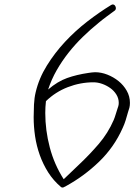

<svg xmlns="http://www.w3.org/2000/svg" viewBox="-20 -804 599 855"><path d="M558.6 -345.7Q558.6 -334 556.2 -324.2Q553.7 -314.5 549.8 -303.7Q544.9 -286.1 539.6 -268.6Q534.2 -251 526.4 -234.4Q488.3 -148.4 420.9 -83.5Q353.5 -18.6 272.5 25.4Q270.5 27.3 268.6 27.3Q262.7 31.2 258.8 31.2Q253.9 31.2 251 28.3Q217.8 0 194.8 -36.1Q171.9 -72.3 157.2 -113.3Q142.6 -154.3 136.2 -197.3Q129.9 -240.2 129.9 -282.2Q129.9 -307.6 131.3 -337.9Q132.8 -368.2 138.7 -392.6Q153.3 -455.1 188.5 -511.7Q223.6 -568.4 269.5 -617.7Q315.4 -667 369.1 -708.5Q422.9 -750 475.6 -782.2Q479.5 -784.2 481.4 -784.2Q488.3 -784.2 492.2 -778.8Q496.1 -773.4 496.1 -767.6Q496.1 -761.7 492.2 -757.8Q473.6 -744.1 455.1 -730.5Q436.5 -716.8 418.9 -702.1Q382.8 -672.9 348.6 -639.6Q314.5 -606.4 285.2 -569.3Q255.9 -532.2 232.4 -491.2Q209 -450.2 194.3 -405.3Q236.3 -441.4 278.8 -456.5Q321.3 -471.7 375 -479.5Q382.8 -480.5 389.2 -481.4Q395.5 -482.4 403.3 -482.4Q430.7 -482.4 458 -471.7Q485.4 -460.9 507.8 -442.9Q530.3 -424.8 544.4 -399.9Q558.6 -375 558.6 -345.7ZM508.8 -345.7Q508.8 -366.2 498 -383.3Q487.3 -400.4 470.7 -412.1Q454.1 -423.8 434.6 -430.7Q415 -437.5 396.5 -437.5Q337.9 -437.5 282.2 -416Q226.6 -394.5 184.6 -353.5Q181.6 -327.1 181.6 -300.8Q181.6 -223.6 201.7 -147.5Q221.7 -71.3 263.7 -5.9L331.1 -70.3Q377.9 -114.3 419.4 -162.6Q460.9 -210.9 486.3 -269.5Q491.2 -281.2 494.6 -293Q498 -304.7 502 -316.4Q504.9 -324.2 506.8 -331.1Q508.8 -337.9 508.8 -345.7Z"/></svg>

Font: Calligraffitti
Style: Regular
Weight: 400
Designer: Dathan Boardman
Foundry: Open Window
Version: Version 1.002